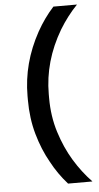

<svg xmlns="http://www.w3.org/2000/svg" viewBox="-60 -737 500 973"><g transform="rotate(-5 190.0 -250.0)"><path d="M165 -581Q202 -647 250 -700H370Q319 -647 279 -581Q188 -427 188 -260V-240Q188 -147 213.5 -66Q239 15 279 81Q319 147 370 200H246Q197 145 163 81Q126 16 103 -65Q80 -146 80 -240V-260Q80 -427 165 -581Z"/></g></svg>

Font: .
Style: 
Weight: 500
Designer: A.Korolkova, Vitaly Kuzmin
Foundry: ParaType Ltd
Version: Version 1.000; Glyphs 3.2, build 3192.0